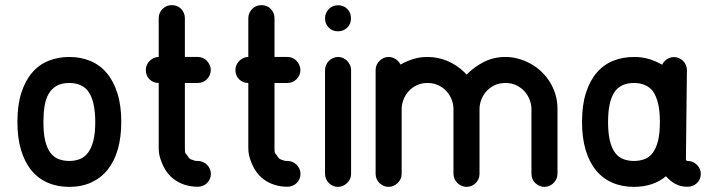

<svg xmlns="http://www.w3.org/2000/svg" viewBox="-20 -729 2802 749"><path d="M250.5 -506.8Q294.9 -506.8 332.5 -491.2Q370.1 -475.6 396.7 -443.8Q423.3 -412.1 438.2 -364.7Q453.1 -317.4 453.1 -253.4Q453.1 -193.4 439.5 -146.2Q425.8 -99.1 399.9 -66.9Q374 -34.7 336.2 -17.3Q298.3 0 250.5 0Q203.6 0 166 -16.4Q128.4 -32.7 102.3 -64.7Q76.2 -96.7 62 -144Q47.9 -191.4 47.9 -253.4Q47.9 -319.3 63.2 -366.9Q78.6 -414.6 105.5 -445.8Q132.3 -477.1 169.7 -491.9Q207 -506.8 250.5 -506.8ZM323.2 -374Q311 -389.6 292.5 -397.5Q273.9 -405.3 250.5 -405.3Q220.2 -405.3 200.7 -394Q181.2 -382.8 169.7 -362.8Q158.2 -342.8 153.8 -314.9Q149.4 -287.1 149.4 -253.4Q149.4 -208.5 156.5 -179.2Q163.6 -149.9 177 -132.6Q190.4 -115.2 209.2 -108.2Q228 -101.1 250.5 -101.1Q272.5 -101.1 291.3 -108.4Q310.1 -115.7 323.5 -133.5Q336.9 -151.4 344.2 -180.2Q351.6 -209 351.6 -253.4Q351.6 -293 344.7 -323.7Q337.9 -354.5 323.2 -374Z M599.1 -658.7Q599.1 -669.4 603.3 -678.5Q607.4 -687.5 614.3 -694.3Q621.1 -701.2 630.4 -705.1Q639.6 -709 650.4 -709Q661.1 -709 670.7 -705.1Q680.2 -701.2 686.8 -694.1Q693.4 -687 697.3 -678Q701.2 -668.9 701.2 -658.7V-506.8H751.5Q762.2 -506.8 771.5 -502.7Q780.8 -498.5 787.4 -491.5Q793.9 -484.4 798.1 -475.1Q802.2 -465.8 802.2 -456.1Q802.2 -444.8 798.1 -435.8Q793.9 -426.8 787.1 -419.9Q780.3 -413.1 771.2 -409.2Q762.2 -405.3 751.5 -405.3H701.2V-152.3Q701.2 -143.1 701.7 -138.4Q702.1 -133.8 703.4 -131.6Q704.6 -129.4 706.1 -127.9Q707.5 -126.5 709.5 -124Q713.9 -117.7 715.8 -114.7Q717.8 -111.8 720.5 -109.9Q723.1 -107.9 727.5 -106.4Q731.9 -105 741.7 -101.6Q743.7 -101.1 752 -101.1Q761.7 -101.1 770.8 -97.4Q779.8 -93.8 786.9 -86.9Q793.9 -80.1 798.3 -70.8Q802.7 -61.5 802.7 -50.8Q802.7 -40 798.6 -30.8Q794.4 -21.5 787.6 -14.9Q780.8 -8.3 771.7 -4.4Q762.7 -0.5 752.4 -0.5Q697.8 -0.5 658.2 -30Q618.7 -59.6 602.1 -122.1Q599.1 -136.7 599.1 -152.3V-405.3Q577.6 -405.3 563.2 -419.7Q548.8 -434.1 548.8 -456.1Q548.8 -465.8 552.7 -475.1Q556.6 -484.4 563.5 -491.2Q570.3 -498 579.6 -502.4Q588.9 -506.8 599.1 -506.8Z M948.7 -658.7Q948.7 -669.4 952.9 -678.5Q957 -687.5 963.9 -694.3Q970.7 -701.2 980 -705.1Q989.3 -709 1000 -709Q1010.7 -709 1020.3 -705.1Q1029.8 -701.2 1036.4 -694.1Q1043 -687 1046.9 -678Q1050.8 -668.9 1050.8 -658.7V-506.8H1101.1Q1111.8 -506.8 1121.1 -502.7Q1130.4 -498.5 1137 -491.5Q1143.6 -484.4 1147.7 -475.1Q1151.9 -465.8 1151.9 -456.1Q1151.9 -444.8 1147.7 -435.8Q1143.6 -426.8 1136.7 -419.9Q1129.9 -413.1 1120.8 -409.2Q1111.8 -405.3 1101.1 -405.3H1050.8V-152.3Q1050.8 -143.1 1051.3 -138.4Q1051.8 -133.8 1053 -131.6Q1054.2 -129.4 1055.7 -127.9Q1057.1 -126.5 1059.1 -124Q1063.5 -117.7 1065.4 -114.7Q1067.4 -111.8 1070.1 -109.9Q1072.8 -107.9 1077.1 -106.4Q1081.5 -105 1091.3 -101.6Q1093.3 -101.1 1101.6 -101.1Q1111.3 -101.1 1120.4 -97.4Q1129.4 -93.8 1136.5 -86.9Q1143.6 -80.1 1147.9 -70.8Q1152.3 -61.5 1152.3 -50.8Q1152.3 -40 1148.2 -30.8Q1144 -21.5 1137.2 -14.9Q1130.4 -8.3 1121.3 -4.4Q1112.3 -0.5 1102.1 -0.5Q1047.4 -0.5 1007.8 -30Q968.3 -59.6 951.7 -122.1Q948.7 -136.7 948.7 -152.3V-405.3Q927.2 -405.3 912.8 -419.7Q898.4 -434.1 898.4 -456.1Q898.4 -465.8 902.3 -475.1Q906.2 -484.4 913.1 -491.2Q919.9 -498 929.2 -502.4Q938.5 -506.8 948.7 -506.8Z M1248 -658.2Q1248 -668.5 1252 -677.5Q1255.9 -686.5 1262.7 -693.6Q1269.5 -700.7 1278.6 -704.6Q1287.6 -708.5 1298.3 -708.5Q1320.3 -708.5 1334.7 -694.3Q1349.1 -680.2 1349.1 -658.2V-657.2Q1349.1 -634.8 1334.2 -620.8Q1319.3 -606.9 1298.3 -606.9Q1276.9 -606.9 1262.5 -621.3Q1248 -635.7 1248 -657.2V-657.7ZM1248 -456.1Q1248 -465.8 1252 -475.1Q1255.9 -484.4 1262.7 -491.2Q1269.5 -498 1278.8 -502.4Q1288.1 -506.8 1298.3 -506.8Q1309.1 -506.8 1318.4 -502.7Q1327.6 -498.5 1334.5 -491.5Q1341.3 -484.4 1345.5 -475.1Q1349.6 -465.8 1349.6 -456.1V-50.8Q1349.6 -40.5 1345.5 -31.2Q1341.3 -22 1334.2 -15.1Q1327.1 -8.3 1318.1 -4.2Q1309.1 0 1298.3 0Q1288.1 0 1278.8 -4.2Q1269.5 -8.3 1262.7 -15.1Q1255.9 -22 1252 -31.2Q1248 -40.5 1248 -50.8Z M1542.5 -477.1Q1557.1 -485.4 1570.1 -490.7Q1583 -496.1 1595.7 -499.8Q1608.4 -503.4 1621.1 -505.1Q1633.8 -506.8 1647.9 -506.8Q1688 -506.8 1724.4 -491.7Q1760.7 -476.6 1791.5 -447.3Q1793.5 -444.8 1795.7 -442.4Q1797.9 -439.9 1800.3 -438Q1830.1 -468.3 1867.9 -487.5Q1905.8 -506.8 1952.1 -506.8Q1976.6 -506.8 2001 -500.2Q2025.4 -493.7 2048.1 -481.4Q2070.8 -469.2 2090.1 -451.4Q2109.4 -433.6 2123.8 -411.1Q2138.2 -388.7 2146.5 -361.6Q2154.8 -334.5 2154.8 -303.7V-50.8Q2154.8 -40.5 2150.6 -31.2Q2146.5 -22 2139.6 -15.1Q2132.8 -8.3 2123.5 -4.2Q2114.3 0 2104 0Q2093.3 0 2084.2 -4.2Q2075.2 -8.3 2068.1 -14.9Q2061 -21.5 2057.1 -31Q2053.2 -40.5 2053.2 -50.8V-303.7Q2053.2 -320.8 2046.4 -339.1Q2039.6 -357.4 2026.6 -372.1Q2013.7 -386.7 1994.9 -396Q1976.1 -405.3 1952.1 -405.3Q1926.3 -405.3 1907 -395.3Q1887.7 -385.3 1875 -369.9Q1862.3 -354.5 1856.4 -336.9Q1850.6 -319.3 1850.6 -303.7V-50.8Q1850.6 -39.6 1846.2 -30Q1841.8 -20.5 1835 -13.9Q1828.1 -7.3 1818.8 -3.7Q1809.6 0 1800.3 0Q1789.6 0 1780.5 -4.2Q1771.5 -8.3 1764.4 -15.1Q1757.3 -22 1753.2 -31.2Q1749 -40.5 1749 -50.8V-303.7Q1749 -323.2 1741.5 -341.8Q1733.9 -360.4 1720.5 -374.5Q1707 -388.7 1688.5 -397Q1669.9 -405.3 1647.9 -405.3Q1623.5 -405.3 1604.7 -396Q1585.9 -386.7 1573 -371.8Q1560.1 -356.9 1553.5 -338.9Q1546.9 -320.8 1546.9 -303.7V-50.8Q1546.9 -40.5 1542.7 -31.2Q1538.6 -22 1531.5 -15.1Q1524.4 -8.3 1515.4 -4.2Q1506.3 0 1495.6 0Q1485.4 0 1476.1 -4.2Q1466.8 -8.3 1460 -15.1Q1453.1 -22 1449.2 -31.2Q1445.3 -40.5 1445.3 -50.8V-303.7V-456.1Q1445.3 -465.8 1449.2 -475.1Q1453.1 -484.4 1460 -491.2Q1466.8 -498 1476.1 -502.4Q1485.4 -506.8 1495.6 -506.8Q1510.3 -506.8 1522.9 -498.8Q1535.6 -490.7 1542.5 -477.1Z M2453.1 -506.8Q2484.9 -506.8 2511 -499Q2537.1 -491.2 2563 -476.6Q2569.8 -490.2 2582.3 -498.3Q2594.7 -506.3 2609.4 -506.3Q2619.6 -506.3 2628.7 -502.2Q2637.7 -498 2644.8 -491.2Q2651.9 -484.4 2655.8 -475.1Q2659.7 -465.8 2659.7 -455.6L2655.8 -107.9Q2655.8 -103 2658.7 -102.1Q2661.6 -101.1 2662.6 -101.1H2663.1Q2673.8 -101.1 2682.9 -96.9Q2691.9 -92.8 2699 -85.7Q2706.1 -78.6 2710 -69.6Q2713.9 -60.5 2713.9 -50.3Q2713.9 -39.6 2709.7 -30.3Q2705.6 -21 2698.5 -14.4Q2691.4 -7.8 2682.1 -4.2Q2672.9 -0.5 2662.6 -0.5H2661.6Q2634.8 -0.5 2614.5 -11.7Q2594.2 -22.9 2577.6 -41.5Q2553.2 -20.5 2521.5 -10.3Q2489.7 0 2453.1 0Q2406.2 0 2368.7 -16.4Q2331.1 -32.7 2304.9 -64.7Q2278.8 -96.7 2264.6 -144Q2250.5 -191.4 2250.5 -253.4Q2250.5 -319.3 2265.9 -366.9Q2281.2 -414.6 2308.1 -445.8Q2335 -477.1 2372.3 -491.9Q2409.7 -506.8 2453.1 -506.8ZM2526.4 -374Q2514.2 -389.2 2495.8 -397.2Q2477.5 -405.3 2453.1 -405.3Q2400.4 -405.3 2376.2 -368.4Q2352.1 -331.5 2352.1 -253.4Q2352.1 -208.5 2359.4 -179.2Q2366.7 -149.9 2379.9 -132.6Q2393.1 -115.2 2411.9 -108.2Q2430.7 -101.1 2453.1 -101.1Q2475.6 -101.1 2494.4 -108.2Q2513.2 -115.2 2526.4 -132.8Q2539.6 -150.4 2546.9 -179.4Q2554.2 -208.5 2554.2 -253.4Q2554.2 -298.8 2546.6 -327.6Q2539.1 -356.4 2526.4 -374Z"/></svg>

Font: TGL 0-17
Style: Regular
Weight: 400
Designer: Peter Wiegel
Foundry: Peter Wiegel
Version: Version 1.003 2010